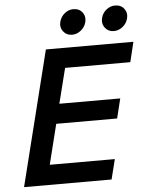

<svg xmlns="http://www.w3.org/2000/svg" viewBox="-58 -910 746 958"><g transform="rotate(-5 315.0 -431.5)"><path d="M461.7 0H23.3L191.7 -675H630L605.8 -575H279.2L235 -399.2H540L515.8 -300.8H210.8L160.8 -100H486.7ZM538.3 -736.7Q510 -736.7 493.8 -757.9Q477.5 -779.2 485 -807.5Q490.8 -831.7 510.8 -847.5Q530.8 -863.3 554.2 -863.3Q584.2 -863.3 600 -842.1Q615.8 -820.8 608.3 -792.5Q601.7 -768.3 581.7 -752.5Q561.7 -736.7 538.3 -736.7ZM329.2 -736.7Q300.8 -736.7 284.6 -757.9Q268.3 -779.2 275.8 -807.5Q282.5 -831.7 302.1 -847.5Q321.7 -863.3 345 -863.3Q375 -863.3 390.8 -842.1Q406.7 -820.8 399.2 -792.5Q392.5 -768.3 372.5 -752.5Q352.5 -736.7 329.2 -736.7Z"/></g></svg>

Font: Funnel Sans Medium
Style: Italic
Weight: 500
Italic angle: -14.036°
Version: Version 1.000; Beta; Release 5; Build 24; ttfautohint (v1.8.